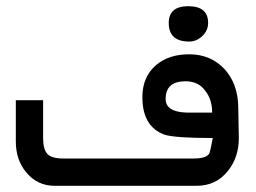

<svg xmlns="http://www.w3.org/2000/svg" viewBox="-20 -599 824 619"><path d="M31 -143V-276H119V-155Q119 -117 133 -102.5Q147 -88 184 -88H604Q644 -88 654 -103Q658 -110 666 -154Q543 -154 510 -165Q439 -191 439 -286Q439 -351 483 -389Q524 -424 590 -424Q660 -424 705 -375Q746 -329 748 -258Q750 -174 750 -154Q750 -91 714 -47Q676 0 614 0H156Q100 0 64 -44Q31 -84 31 -143ZM514 -280Q514 -238 582 -236H664Q664 -278 642 -306Q620 -337 578 -337Q514 -337 514 -280ZM524 -525Q524 -579 587 -579Q651 -579 651 -525Q651 -501 632.5 -483Q614 -465 590 -465Q524 -465 524 -525Z"/></svg>

Font: Yekan
Style: Regular
Weight: 400
Designer: ParsMizban Co
Foundry: ParsMizban Co
Version: Version 2.000